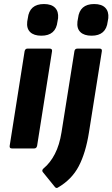

<svg xmlns="http://www.w3.org/2000/svg" viewBox="-20 -736 557 952"><path d="M39 0Q26 0 28 -13L102 -482Q105 -495 116 -495H226Q240 -495 238 -482L164 -13Q161 0 150 0ZM185 -559Q148 -559 129.5 -577Q111 -595 115 -629L118 -646Q126 -716 198 -716Q235 -716 253 -697.5Q271 -679 268 -646L265 -629Q257 -559 185 -559ZM349 -482Q351 -495 364 -495H474Q487 -495 485 -482L421 -79Q405 22 370.5 88Q336 154 267 194Q260 199 253 192L193 118Q185 109 196 99Q229 72 252 27.5Q275 -17 285 -80ZM434 -559Q397 -559 378.5 -577Q360 -595 364 -629L367 -646Q375 -716 447 -716Q484 -716 502 -697.5Q520 -679 517 -646L514 -629Q506 -559 434 -559Z"/></svg>

Font: Sofia Sans ExtraBold
Style: Italic
Weight: 800
Italic angle: -9°
Designer: Botio Nikoltchev, Ani Petrova
Foundry: lettersoup
Version: Version 4.100; ttfautohint (v1.8.4.7-5d5b)